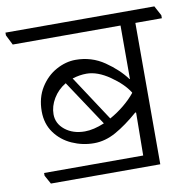

<svg xmlns="http://www.w3.org/2000/svg" viewBox="-104 -717 828 828"><g transform="rotate(-10 310.5 -302.5)"><path d="M648 -597V-584H532V35H53L32 -3V-15H466L468 -202L465 -204Q411 -157 363.5 -130.5Q316 -104 267 -104Q217 -104 171 -124.5Q125 -145 96.5 -184.5Q68 -224 68 -278Q68 -338 95.5 -382Q123 -426 165 -449Q207 -472 250 -472Q320 -472 376 -433.5Q432 -395 465 -350H467V-584H-5L-27 -628V-640H625ZM224 -395 354 -197Q388 -216 417 -240Q446 -264 466 -289V-291Q441 -331 387.5 -368Q334 -405 286 -405Q256 -405 224 -395ZM116 -257Q116 -216 150.5 -188.5Q185 -161 237 -161Q275 -161 323 -181L191 -380Q156 -359 136 -325.5Q116 -292 116 -257Z"/></g></svg>

Font: Martel Light
Style: Regular
Weight: 300
Designer: Dan Reynolds
Foundry: Dan Reynolds
Version: Version 1.001; ttfautohint (v1.1) -l 5 -r 5 -G 72 -x 0 -D la